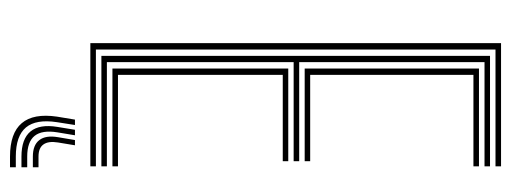

<svg xmlns="http://www.w3.org/2000/svg" viewBox="-331 -509 996 374"><g transform="rotate(90 167.0 -322.0)"><path d="M64 0V-800H304V-789.2H76.5V-10.8H304V0ZM113.5 -43V-385.5H294V-374.8H125.8V-53.8H304V-43ZM88.8 -21.5V-778.5H304V-767.8H101V-406.8H294V-396H101V-32.2H304V-21.5ZM113.5 -417.5V-757H304V-746.2H125.8V-428.2H294V-417.5ZM223.5 30 218 65Q211.8 105.5 228.2 125.4Q244.8 145.2 285 145.2H305.8V156.5H285Q239.2 156.5 219.9 133.6Q200.5 110.8 207.2 65L213 30ZM263 30 257.5 63.2Q254.5 81.8 261.4 91.4Q268.2 101 285 101H305.8V112H285Q262.5 112 252.9 99.4Q243.2 86.8 247.2 63.2L252.8 30ZM243.5 30 237.8 64.2Q233 94 244.6 108.5Q256.2 123 285 123H305.8V134.2H285Q250.5 134.2 236 116.5Q221.5 98.8 227.2 64.2L232.8 30Z"/></g></svg>

Font: Big Shoulders Inline Text Thin Light
Style: Regular
Weight: 300
Version: Version 2.002